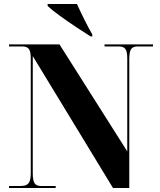

<svg xmlns="http://www.w3.org/2000/svg" viewBox="-20 -935 795 955"><path d="M25 0H257V-10H183Q161 -10 152 -23.5Q143 -37 143 -73V-656L542 0H623V-641Q623 -677 632 -690.5Q641 -704 664 -704H741V-714H500V-704H572Q594 -704 603.5 -691.5Q613 -679 613 -645V-182L276 -714H25V-704H91Q114 -704 123.5 -691.5Q133 -679 133 -645V-73Q133 -37 122 -23.5Q111 -10 84 -10H25ZM430 -754H439V-764Q424 -789 401 -835Q378 -881 363 -915H217V-905Q236 -887 275 -858.5Q314 -830 357 -801.5Q400 -773 430 -754Z"/></svg>

Font: Noto Serif Display SemiCondensed Extra
Style: Regular
Weight: 800
Width: 4
Designer: Monotype Design Team
Foundry: Monotype Imaging Inc.
Version: Version 1.900